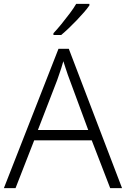

<svg xmlns="http://www.w3.org/2000/svg" viewBox="-20 -968 648 988"><path d="M0 0 281 -717H334L608 0H547L452 -246H156L60 0ZM175 -299H434L339 -556Q335 -566 329 -583Q323 -600 317 -619Q311 -638 306 -653Q301 -636 295.5 -618Q290 -600 284 -584Q278 -568 274 -555ZM440 -940Q429 -924 412 -904.5Q395 -885 375 -864Q355 -843 334.5 -823.5Q314 -804 295 -788H255V-797Q274 -817 296 -844Q318 -871 339 -899Q360 -927 372 -948H440Z"/></svg>

Font: Noto Sans Symbols Light
Style: Regular
Weight: 300
Version: Version 2.002